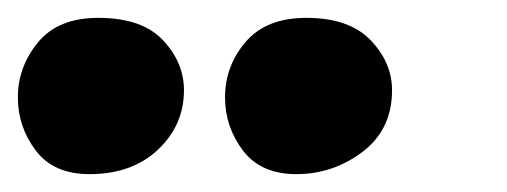

<svg xmlns="http://www.w3.org/2000/svg" viewBox="-31 -903 568 215"><path d="M301 -708Q261 -708 241 -734.5Q221 -761 221 -794Q221 -829 244 -856Q267 -883 312 -883Q360 -883 384 -858Q408 -833 408 -802Q408 -758 375 -733Q342 -708 301 -708ZM69 -708Q29 -708 9 -734.5Q-11 -761 -11 -794Q-11 -828 11.5 -855.5Q34 -883 79 -883Q128 -883 151.5 -858Q175 -833 175 -802Q175 -763 146 -735.5Q117 -708 69 -708Z"/></svg>

Font: Bangerz
Style: Bold
Weight: 700
Designer: vernon adams
Foundry: Vernon Adams
Version: Version 2.10;February 7, 2025;FontCreator 13.0.0.2683 64-bit